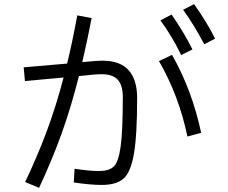

<svg xmlns="http://www.w3.org/2000/svg" viewBox="-20 -874 1096 924"><path d="M914 -854Q976 -767 1015 -688L963 -661Q910 -761 861 -827ZM852 -609Q808 -700 752 -776L806 -804Q872 -707 906 -636ZM444 -581Q454 -582 473 -582Q558 -582 599 -536Q640 -490 640 -403Q640 -220 624 -131Q608 -42 573 -13Q538 16 470 16Q414 16 335 4L339 -62Q407 -51 457 -51Q504 -51 527 -72Q550 -93 560.5 -168Q571 -243 571 -408Q571 -463 547 -490Q523 -517 467 -517Q451 -517 442 -516L360 -508Q321 -354 275 -227Q229 -100 168 30L101 2Q160 -122 204.5 -241Q249 -360 286 -501L100 -484L94 -550L303 -568Q327 -666 352 -800L421 -787Q400 -678 376 -575ZM808 -610Q905 -438 948 -235L882 -217Q841 -414 745 -580Z"/></svg>

Font: PlemolJP
Style: Regular
Weight: 400
Monospace: yes
Version: v2.0.4; ttfautohint (v1.8.4.7-5d5b-dirty) -l 6 -r 45 -G 200 